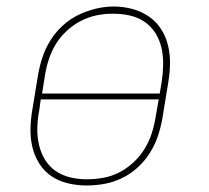

<svg xmlns="http://www.w3.org/2000/svg" viewBox="-20 -561 640 589"><path d="M246 8Q217 8 189 1.5Q161 -5 138.5 -20Q116 -35 101 -58.5Q86 -82 79.5 -109Q73 -136 73.5 -165Q74 -194 79 -223L97 -333Q102 -361 111 -387.5Q120 -414 135.5 -438.5Q151 -463 173 -483Q195 -503 221 -515.5Q247 -528 274.5 -534.5Q302 -541 329 -541Q358 -541 386 -533.5Q414 -526 436.5 -510.5Q459 -495 474 -472Q489 -449 495.5 -421.5Q502 -394 501.5 -365Q501 -336 496 -307L478 -197Q473 -169 464 -142.5Q455 -116 439.5 -91.5Q424 -67 402 -47Q380 -27 354 -14.5Q328 -2 300.5 3Q273 8 246 8ZM109 -274H470L476 -310Q480 -336 480.5 -362.5Q481 -389 475.5 -413.5Q470 -438 457 -459Q444 -480 423.5 -494Q403 -508 378 -513.5Q353 -519 326 -519Q301 -519 276.5 -514Q252 -509 228.5 -497Q205 -485 185 -466.5Q165 -448 151.5 -426Q138 -404 130 -379.5Q122 -355 118 -330ZM246 -11Q271 -11 296.5 -15.5Q322 -20 345.5 -32Q369 -44 389 -62.5Q409 -81 423 -103.5Q437 -126 445 -150.5Q453 -175 457 -200L467 -256H105L100 -220Q95 -194 94.5 -168Q94 -142 99.5 -117.5Q105 -93 117.5 -72Q130 -51 150 -37Q170 -23 195 -17Q220 -11 246 -11Z"/></svg>

Font: Iosevka Slab Thin Extended
Style: Italic
Weight: 100
Width: 7
Italic angle: -9°
Monospace: yes
Designer: Belleve Invis
Foundry: Belleve Invis
Version: Version 11.1.0; ttfautohint (v1.8.3)